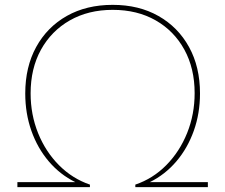

<svg xmlns="http://www.w3.org/2000/svg" viewBox="-20 -767 923 787"><path d="M832 0H534.7V-10.3Q606.9 -34.7 661.6 -90.1Q716.3 -145.5 747.1 -221.9Q777.8 -298.3 777.8 -385.3Q777.8 -486.8 735.6 -563.7Q693.4 -640.6 617.9 -683.6Q542.5 -726.6 441.9 -726.6Q341.8 -726.6 266.1 -683.3Q190.4 -640.1 147.9 -563.2Q105.5 -486.3 105.5 -384.3Q105.5 -297.4 136.2 -221.2Q167 -145 221.9 -89.8Q276.9 -34.7 348.6 -10.3V0H51.3V-20.5H288.6Q226.1 -51.3 179.9 -105.5Q133.8 -159.7 108.6 -231Q83.5 -302.2 83.5 -383.8Q83.5 -492.7 128.4 -574.5Q173.3 -656.2 253.9 -701.7Q334.5 -747.1 441.9 -747.1Q549.3 -747.1 629.6 -701.4Q710 -655.8 754.9 -574.2Q799.8 -492.7 799.8 -383.8Q799.8 -302.2 774.4 -231Q749 -159.7 702.9 -105.5Q656.7 -51.3 594.2 -20.5H832Z"/></svg>

Font: Kumbh Sans Thin
Style: Regular
Weight: 250
Version: Version 1.004